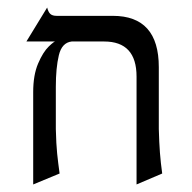

<svg xmlns="http://www.w3.org/2000/svg" viewBox="-20 -476 510 509"><path d="M401 -298V-134Q402 -97 404 -71Q406 -45 410 -16L342 13V-273Q342 -366 256 -366H50L105 -456Q108 -444 113.5 -439Q119 -434 130 -434H279Q401 -434 401 -298ZM131 -368H170V-366Q144 -363 136 -329.5Q128 -296 128 -246V-134Q129 -93 131.5 -69Q134 -45 138 -16L68 13V-232Q68 -277 81 -307.5Q94 -338 109.5 -353Q125 -368 131 -368Z"/></svg>

Font: BellefairVN
Style: Regular
Weight: 400
Designer: Nick Shinn, Liron Lavi Turkenic
Foundry: Shinntype
Version: Version 1.003